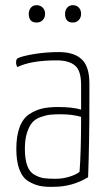

<svg xmlns="http://www.w3.org/2000/svg" viewBox="-20 -711 419 741"><path d="M91 -658Q91 -671 99 -681Q107 -691 121 -691Q136 -691 145 -681.5Q154 -672 154 -658Q154 -643 145 -633.5Q136 -624 121 -624Q91 -624 91 -658ZM231 -658Q231 -671 239 -681Q247 -691 261 -691Q276 -691 284.5 -681.5Q293 -672 293 -658Q293 -643 284 -633.5Q275 -624 261 -624Q231 -624 231 -658ZM42 -470Q42 -482 48 -486Q66 -495 112 -502.5Q158 -510 207 -510Q266 -510 295.5 -482Q325 -454 325 -389V-325Q325 -160 320 -27Q259 10 187 10Q156 11 134 6.5Q112 2 89.5 -11.5Q67 -25 55 -56.5Q43 -88 43 -136Q43 -187 56 -221Q69 -255 94 -271Q119 -287 144.5 -292.5Q170 -298 204 -298Q259 -298 293 -288V-383Q293 -439 269 -458.5Q245 -478 199 -478Q99 -478 47 -452Q42 -461 42 -470ZM293 -260Q259 -270 213 -270Q188 -270 171.5 -268Q155 -266 135 -258.5Q115 -251 103.5 -237Q92 -223 84 -198Q76 -173 76 -137Q76 -97 85 -72Q94 -47 113 -36.5Q132 -26 148.5 -23.5Q165 -21 194 -21Q223 -21 249.5 -29.5Q276 -38 287 -48Q293 -123 293 -260Z"/></svg>

Font: Yanone Kaffeesatz Thin
Style: Regular
Weight: 250
Designer: Yanone (Cyrillic: Daniel Pouzeot)
Foundry: Yanone
Version: Version 1.003;PS 001.003;hotconv 1.0.88;makeotf.lib2.5.64775